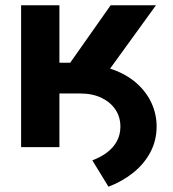

<svg xmlns="http://www.w3.org/2000/svg" viewBox="-20 -561 658 732"><path d="M132.3 -204.6V-314.9H291Q356.9 -314.9 409.7 -296.1Q462.4 -277.3 500 -244.4Q537.6 -211.4 557.4 -168.7Q577.1 -126 577.1 -78.6Q577.1 -26.4 554 18.1Q530.8 62.5 489.5 96.2Q448.2 129.9 393.6 150.9L332 50.3Q364.7 38.1 388.7 19.8Q412.6 1.5 425.8 -23.2Q439 -47.9 439 -78.1Q439 -114.7 420.2 -143.1Q401.4 -171.4 366.9 -188Q332.5 -204.6 285.2 -204.6ZM60.5 0V-541H206.5V-321.8H247.6L401.9 -541H574.7L331.1 -204.6H206.5V0Z"/></svg>

Font: Inter 17pt
Style: Bold
Weight: 700
Version: Version 4.001;git-66647c0bb